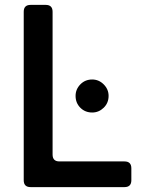

<svg xmlns="http://www.w3.org/2000/svg" viewBox="-20 -765 579 785"><path d="M105 0Q77 0 77 -28V-717Q77 -745 105 -745H167Q195 -745 195 -717V-133Q195 -105 223 -105H489Q517 -105 517 -77V-28Q517 0 489 0ZM357 -305Q328 -305 308.5 -324.5Q289 -344 289 -373Q289 -400 308.5 -420Q328 -440 357 -440Q384 -440 404 -420Q424 -400 424 -373Q424 -344 404 -324.5Q384 -305 357 -305Z"/></svg>

Font: Pitagon Sans Text SemiBold
Style: Regular
Weight: 600
Designer: Travis Tran
Foundry: Pitagon
Version: Version 1.001; ttfautohint (v1.8.4.7-5d5b);gftools[0.9.26]